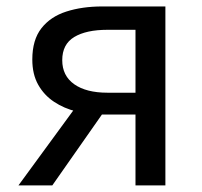

<svg xmlns="http://www.w3.org/2000/svg" viewBox="-20 -563 614 583"><path d="M391.4 0V-215.2H290.7Q250.6 -215.2 212.5 -224.4Q174.4 -233.7 144.1 -253.9Q113.8 -274 96 -305.7Q78.1 -337.4 78.1 -382.3Q78.1 -442.1 105.9 -477.4Q133.6 -512.7 181.7 -528Q229.8 -543.4 290.3 -543.4H482.2V0ZM306.2 -281.5H391.4V-472.5H306.2Q241.9 -472.5 205.4 -450.6Q169 -428.6 169 -380.3Q169 -332.9 205.4 -307.2Q241.9 -281.5 306.2 -281.5ZM36 0 227.4 -261.6 303.3 -234.9 138.8 0Z"/></svg>

Font: Noto Sans TC
Style: Regular
Weight: 100
Designer: Ryoko NISHIZUKA 西塚涼子 (kana, bopomofo & ideographs); Paul D. Hunt (Latin, Greek & Cyrillic); Sandoll Communications 산돌커뮤니
Foundry: Adobe
Version: Version 2.004;hotconv 1.0.118;makeotfexe 2.5.65603